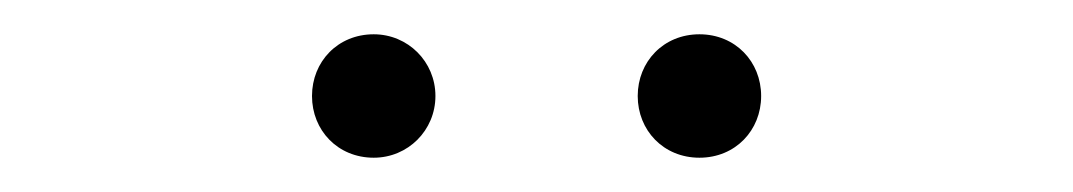

<svg xmlns="http://www.w3.org/2000/svg" viewBox="-20 -754 626 112"><path d="M198 -662C218 -662 234 -678 234 -698C234 -718 218 -734 198 -734C177 -734 162 -718 162 -698C162 -678 177 -662 198 -662ZM388 -662C409 -662 424 -678 424 -698C424 -718 409 -734 388 -734C367 -734 352 -718 352 -698C352 -678 367 -662 388 -662Z"/></svg>

Font: Source Han Sans JP ExtraLight
Style: Regular
Weight: 250
Designer: Ryoko NISHIZUKA 西塚涼子 (kana, bopomofo & ideographs); Paul D. Hunt (Latin, Greek & Cyrillic); Sandoll Communications 산돌커뮤니
Foundry: Adobe
Version: Version 2.001;hotconv 1.0.107;makeotfexe 2.5.65593